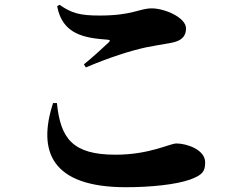

<svg xmlns="http://www.w3.org/2000/svg" viewBox="-20 -753 1040 803"><path d="M202 -322C136 -120 195 30 507 30C610 30 716 19 775 -2C826 -21 838 -35 838 -74C838 -127 761 -153 718 -153C690 -153 606 -106 463 -106C283 -106 233 -174 218 -322ZM339 -471C438 -513 526 -541 591 -555C621 -561 663 -568 697 -574C739 -582 758 -601 758 -634C758 -680 668 -718 615 -718C562 -718 535 -688 396 -688C314 -688 279 -698 229 -733L219 -727C241 -609 333 -594 430 -587C441 -586 442 -583 434 -575C409 -552 364 -510 331 -484Z"/></svg>

Font: Noto Serif CJK JP Black
Style: Regular
Weight: 900
Designer: Ryoko NISHIZUKA 西塚涼子 (kana & ideographs); Frank Grießhammer (Latin, Greek & Cyrillic); Wenlong ZHANG 张文龙 (bopomofo); San
Foundry: Adobe Systems Incorporated
Version: Version 1.001;PS 1.001;hotconv 16.6.54;makeotf.lib2.5.65590